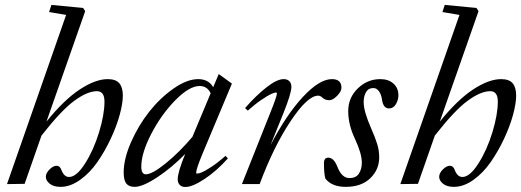

<svg xmlns="http://www.w3.org/2000/svg" viewBox="-20 -745 2110 777"><path d="M8.3 0 247.6 -684.6 178.7 -696.3 188 -725.1 316.4 -712.9 324.7 -699.7 168 -252.9Q239.3 -341.3 303 -383.1Q366.7 -424.8 416 -424.8Q448.7 -424.8 462.9 -408Q477.1 -391.1 477.1 -358.4Q477.1 -326.7 464.4 -280.3Q451.7 -233.9 428 -183.3Q404.3 -132.8 374 -89.1Q343.8 -45.4 304.2 -17.1Q264.6 11.2 225.1 11.2Q196.8 11.2 181.2 -1.5Q165.5 -14.2 165.5 -29.3Q165.5 -44.4 180.4 -59.3Q195.3 -74.2 209 -74.2Q222.7 -74.2 228.5 -57.1Q239.3 -28.8 259.3 -28.8Q289.6 -28.8 324.2 -83.3Q358.9 -137.7 380.9 -209.7Q402.8 -281.7 402.8 -334Q402.8 -376 372.1 -376Q334 -376 281 -337.4Q228 -298.8 147.9 -196.3L79.6 -1Z M524.9 11.2Q501.5 11.2 491 -2.4Q480.5 -16.1 480.5 -46.9Q480.5 -102.1 510.3 -169.7Q540 -237.3 584 -293Q627.9 -348.6 682.4 -386.7Q736.8 -424.8 782.2 -424.8Q823.7 -424.8 842.8 -392.1L865.2 -445.3L918.5 -406.7L799.8 -123.5Q773.9 -61 773.9 -46.4Q773.9 -42.5 777.8 -42.5Q784.2 -42.5 796.4 -47.4Q808.6 -52.2 835.2 -69.6Q861.8 -86.9 892.6 -114.3L902.3 -104Q856.4 -52.7 807.6 -20.5Q758.8 11.7 730 11.7Q715.8 11.7 707.5 3.4Q699.2 -4.9 699.2 -20Q699.2 -47.9 729.5 -122.1Q675.8 -66.9 616.7 -27.8Q557.6 11.2 524.9 11.2ZM551.8 -70.8Q551.8 -39.6 570.3 -39.6Q595.7 -39.6 650.9 -84.2Q706.1 -128.9 758.8 -191.4L832.5 -367.7Q818.4 -397 788.1 -397Q746.1 -397 689.5 -339.4Q632.8 -281.7 592.3 -203.6Q551.8 -125.5 551.8 -70.8Z M959 0 1074.2 -289.6Q1100.6 -355 1100.6 -366.7Q1100.6 -370.6 1096.7 -370.6Q1090.8 -370.6 1077.1 -364.5Q1063.5 -358.4 1037.4 -340.6Q1011.2 -322.8 982.9 -297.4L971.7 -307.6Q1014.6 -356.9 1057.6 -390.9Q1100.6 -424.8 1127.9 -424.8Q1142.6 -424.8 1150.9 -416.5Q1159.2 -408.2 1159.2 -393.6Q1159.2 -367.2 1127.4 -288.1L1074.7 -157.7Q1138.2 -279.8 1205.3 -352.3Q1272.5 -424.8 1323.2 -424.8Q1361.8 -424.8 1361.8 -390.1Q1361.8 -375 1344.2 -357.2Q1326.7 -339.4 1312.5 -339.4Q1295.9 -339.4 1284.2 -350.1Q1276.4 -357.9 1267.6 -357.9Q1224.6 -357.9 1155.8 -254.4Q1086.9 -150.9 1030.8 0Z M1378.9 11.2Q1323.2 11.2 1296.9 -22Q1291 -41.5 1291 -85Q1291 -106.9 1308.6 -106.9Q1331.1 -106.9 1345.7 -69.3Q1363.3 -24.4 1394 -24.4Q1420.9 -24.4 1432.6 -42.7Q1444.3 -61 1444.3 -86.9Q1444.3 -123.5 1416 -184.1Q1389.2 -240.7 1389.2 -295.4Q1389.2 -349.6 1428 -387.2Q1466.8 -424.8 1519 -424.8Q1552.2 -424.8 1572.3 -406.7Q1592.3 -388.7 1592.3 -359.4Q1592.3 -340.3 1582 -323.2Q1571.8 -306.2 1554.2 -306.2Q1530.8 -306.2 1525.9 -341.8Q1522.9 -363.3 1513.4 -376Q1503.9 -388.7 1490.7 -388.7Q1470.7 -388.7 1461.2 -372.1Q1451.7 -355.5 1451.7 -331.1Q1451.7 -294.4 1482.4 -224.6Q1499 -187 1506.8 -161.1Q1514.6 -135.3 1514.6 -108.4Q1514.6 -58.6 1478.5 -23.7Q1442.4 11.2 1378.9 11.2Z M1600.1 0 1839.4 -684.6 1770.5 -696.3 1779.8 -725.1 1908.2 -712.9 1916.5 -699.7 1759.8 -252.9Q1831.1 -341.3 1894.8 -383.1Q1958.5 -424.8 2007.8 -424.8Q2040.5 -424.8 2054.7 -408Q2068.8 -391.1 2068.8 -358.4Q2068.8 -326.7 2056.2 -280.3Q2043.5 -233.9 2019.8 -183.3Q1996.1 -132.8 1965.8 -89.1Q1935.5 -45.4 1896 -17.1Q1856.4 11.2 1816.9 11.2Q1788.6 11.2 1772.9 -1.5Q1757.3 -14.2 1757.3 -29.3Q1757.3 -44.4 1772.2 -59.3Q1787.1 -74.2 1800.8 -74.2Q1814.5 -74.2 1820.3 -57.1Q1831.1 -28.8 1851.1 -28.8Q1881.3 -28.8 1916 -83.3Q1950.7 -137.7 1972.7 -209.7Q1994.6 -281.7 1994.6 -334Q1994.6 -376 1963.9 -376Q1925.8 -376 1872.8 -337.4Q1819.8 -298.8 1739.7 -196.3L1671.4 -1Z"/></svg>

Font: Elstob 18pt
Style: Italic
Weight: 400
Italic angle: -20°
Designer: Peter S. Baker
Version: Version 1.015